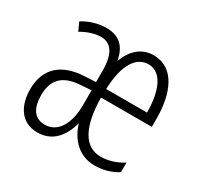

<svg xmlns="http://www.w3.org/2000/svg" viewBox="-123 -689 875 847"><g transform="rotate(30 314.0 -266.0)"><path d="M434 -542C371 -542 329 -500 307 -440C295 -509 257 -542 194 -542C149 -542 107 -528 74 -507L93 -465C130 -487 166 -496 192 -496C245 -496 272 -454 272 -370V-312L213 -309C102 -303 36 -247 36 -140C36 -58 74 10 158 10C228 10 275 -35 297 -117C319 -44 371 10 450 10C493 10 534 -2 566 -23V-72C530 -48 488 -37 454 -37C372 -37 327 -114 325 -264H584V-306C584 -434 540 -542 434 -542ZM434 -496C503 -496 534 -414 534 -308H326C330 -433 372 -496 434 -496ZM220 -267 273 -271V-196C273 -103 237 -36 169 -36C117 -36 91 -75 91 -141C91 -219 130 -262 220 -267Z"/></g></svg>

Font: Noto Sans Myanmar UI ExtraCondensed Light
Style: Regular
Weight: 300
Width: 2
Designer: Monotype Design Team
Foundry: Monotype Imaging Inc.
Version: Version 2.103